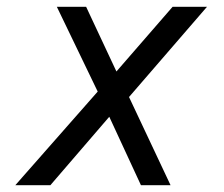

<svg xmlns="http://www.w3.org/2000/svg" viewBox="-20 -544 658 564"><path d="M394 0 301 -201 128 0H25L267 -275L147 -524H233L322 -334L487 -524H588L359 -259L481 0Z"/></svg>

Font: Fragment Mono SC
Style: Italic
Weight: 400
Italic angle: -12°
Monospace: yes
Designer: Wei Huang based on Nimbus Sans by URW Studio, based on Helvetica by Max Miedinger.
Foundry: Wei Huang
Version: Version 1.012; ttfautohint (v1.8.4.7-5d5b)